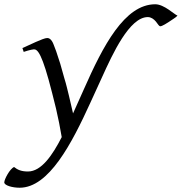

<svg xmlns="http://www.w3.org/2000/svg" viewBox="-108 -635 851 899"><path d="M-3 -410 3 -392C11 -395 15 -396 22 -398L38 -402C43 -403 48 -404 51 -404C68 -404 89 -386 136 -200L154 -128C164 -85 174 -36 181 7C138 91 86 168 23 168C-8 168 -26 160 -42 147C-62 155 -88 205 -88 219C-88 233 -51 244 -16 244C121 244 228 37 316 -156L370 -274C419 -382 498 -555 584 -555C599 -555 612 -546 622 -534L634 -518C637 -514 640 -512 643 -512C651 -512 678 -529 682 -532L706 -548C714 -553 720 -558 723 -562C708 -567 661 -615 619 -615C475 -615 374 -419 286 -220L234 -104L215 -186C208 -214 202 -241 194 -266L174 -337C167 -359 161 -378 155 -395L144 -424C133 -455 119 -457 113 -457C94 -457 28 -423 -3 -410Z"/></svg>

Font: Temporarium
Style: Italic
Weight: 400
Italic angle: -7°
Version: Version 1.1